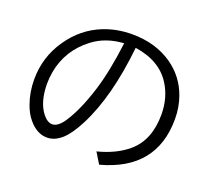

<svg xmlns="http://www.w3.org/2000/svg" viewBox="-132 -944 1263 1141"><g transform="rotate(20 500.0 -373.0)"><path d="M557.1 -43.9Q673.8 -73.7 747.1 -136.2Q845.2 -219.7 845.2 -380.9Q845.2 -486.8 794.4 -567.4Q725.1 -678.7 565.9 -702.1Q532.2 -380.4 429.7 -181.6Q386.2 -97.2 344.7 -60.1Q300.3 -20.5 252 -20.5Q187 -20.5 134.8 -84Q106.4 -117.7 88.4 -168.9Q63 -239.3 63 -320.8Q63 -460.9 141.6 -575.7Q219.2 -689.9 341.3 -738.3Q424.3 -771 520 -771Q668.5 -771 775.4 -696.8Q868.2 -631.8 906.7 -523.9Q930.2 -458.5 930.2 -383.3Q930.2 -64 599.1 24.9ZM492.2 -704.1Q378.4 -697.3 298.3 -636.2Q176.8 -543.9 150.4 -397.5Q143.6 -359.9 143.6 -323.2Q143.6 -208 193.8 -143.1Q223.1 -105.5 254.4 -105.5Q290 -105.5 325.7 -158.7Q383.8 -246.1 430.2 -394.5Q469.2 -519.5 492.2 -704.1Z"/></g></svg>

Font: FORM UDPGothic
Style: Regular
Weight: 400
Foundry: Pronama LLC
Version: Version 1.05101